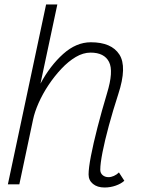

<svg xmlns="http://www.w3.org/2000/svg" viewBox="-20 -820 640 854"><path d="M509 -53 533 -16Q519 -3 495 5.5Q471 14 445 14Q413 14 393.5 -2Q374 -18 374 -44Q374 -72 384.5 -126.5Q395 -181 413.5 -253Q432 -325 456 -405Q486 -503 465 -544.5Q444 -586 383 -586Q350 -586 317 -566.5Q284 -547 253 -514Q222 -481 196 -442Q170 -403 152 -362.5Q134 -322 127 -288L66 0H15L185 -800H235L160 -448Q203 -528 261 -580Q319 -632 384 -632Q476 -632 511 -577.5Q546 -523 506 -401Q482 -327 464 -260.5Q446 -194 436 -143Q426 -92 426 -65Q426 -50 436.5 -41Q447 -32 463 -32Q474 -32 486.5 -37.5Q499 -43 509 -53Z"/></svg>

Font: Victor Mono Thin
Style: Italic
Weight: 100
Italic angle: -12°
Monospace: yes
Designer: Rune Bjørnerås
Version: Version 1.561;gftools[0.9.30]